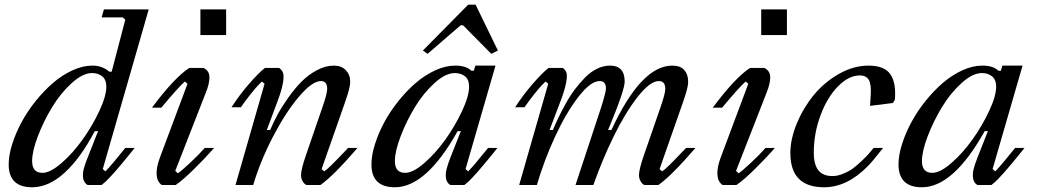

<svg xmlns="http://www.w3.org/2000/svg" viewBox="-20 -790 4434 820"><path d="M354 -116.2 398.9 -230H384.8Q323.2 -113.3 255.4 -51.8Q187.5 9.8 117.2 9.8Q17.1 9.8 17.1 -87.9Q17.1 -127 32 -174.1Q46.9 -221.2 71.8 -267.6Q96.7 -314 132.1 -358.2Q167.5 -402.3 206.3 -435.8Q245.1 -469.2 289.3 -489.5Q333.5 -509.8 375 -509.8Q416.5 -509.8 446.8 -483.9H457L515.1 -706.1L503.9 -715.8H414.1L423.8 -750H615.2L418.9 -67.9L430.2 -58.1Q454.6 -82.5 515.1 -158.2H555.2Q552.2 -154.3 536.1 -134.5Q520 -114.7 514.2 -107.7Q508.3 -100.6 493.9 -83.3Q479.5 -65.9 471.4 -57.1Q463.4 -48.3 451.9 -35.6Q440.4 -22.9 431.4 -14.6Q422.4 -6.3 414.1 0H354Q338.9 -8.8 335.4 -27.3Q332 -45.9 337.2 -66.7Q342.3 -87.4 354 -116.2ZM117.2 -102.1Q117.2 -51.8 161.1 -51.8Q194.8 -51.8 243.2 -94Q291.5 -136.2 333 -194.3Q374.5 -252.4 404.3 -316.2Q434.1 -379.9 434.1 -419.9Q434.1 -449.7 416.7 -463.9Q399.4 -478 373 -478Q333.5 -478 286.4 -435.3Q239.3 -392.6 202.9 -332.8Q166.5 -272.9 141.8 -208.5Q117.2 -144 117.2 -102.1Z M835.9 -640.1V-750H945.8V-640.1ZM728.5 -60.1 739.7 -49.8Q754.4 -59.6 792 -94.7Q829.6 -129.9 854.5 -158.2H894.5Q857.4 -115.7 809.3 -68.4Q761.2 -21 730.5 0H670.9Q650.9 -13.7 648.9 -43.9Q647 -74.2 662.6 -116.2L780.8 -432.1L769.5 -441.9Q741.7 -417.5 668.9 -330.1H628.9Q726.1 -460 788.6 -500H848.6Q859.4 -495.6 866.9 -485.4Q874.5 -475.1 874.5 -460Q874.5 -432.1 858.9 -394Z M1288.6 0Q1278.8 -4.4 1272.2 -16.4Q1265.6 -28.3 1265.6 -42Q1265.6 -66.4 1286.6 -127L1356.4 -330.1Q1377.4 -390.1 1377.4 -410.2Q1377.4 -443.8 1350.6 -443.8Q1313.5 -443.8 1256.8 -377.2Q1200.2 -310.5 1146 -206.5Q1091.8 -102.5 1061.5 0H985.8L1109.9 -432.1L1098.6 -441.9Q1092.8 -436.5 1082 -425.3Q1071.3 -414.1 1050.3 -387.9Q1029.3 -361.8 1008.8 -332H968.8Q1002 -383.8 1044.2 -432.4Q1086.4 -481 1111.8 -500H1171.9Q1183.6 -492.2 1188.5 -479.7Q1193.4 -467.3 1188.7 -437.7Q1184.1 -408.2 1166.5 -360.8L1119.6 -234.9H1133.8Q1147 -266.1 1164.8 -299.3Q1182.6 -332.5 1210 -371.3Q1237.3 -410.2 1266.4 -439.9Q1295.4 -469.7 1332.5 -489.7Q1369.6 -509.8 1405.8 -509.8Q1438.5 -509.8 1457 -490.2Q1475.6 -470.7 1475.6 -441.9Q1475.6 -437 1475.1 -431.6Q1474.6 -426.3 1473.1 -419.7Q1471.7 -413.1 1470.5 -407.5Q1469.2 -401.9 1466.6 -393.3Q1463.9 -384.8 1462.2 -379.2Q1460.4 -373.5 1456.8 -362.8Q1453.1 -352.1 1451.2 -346.4Q1449.2 -340.8 1444.8 -328.4Q1440.4 -315.9 1438.5 -310.1L1353.5 -67.9L1364.7 -58.1Q1380.4 -66.9 1456.5 -147.5Q1463.4 -154.8 1466.8 -158.2H1506.8Q1403.3 -38.1 1348.6 0Z M1806.2 -560.1 1786.1 -574.2 1979.5 -770H2011.2L2106.4 -574.2L2078.1 -560.1L1957.5 -682.1H1947.3ZM1903.3 -116.2 1948.2 -230H1934.6Q1800.3 9.8 1666.5 9.8Q1566.4 9.8 1566.4 -87.9Q1566.4 -127 1581.3 -174.1Q1596.2 -221.2 1621.1 -267.6Q1646 -314 1681.4 -358.2Q1716.8 -402.3 1755.6 -435.8Q1794.4 -469.2 1838.6 -489.5Q1882.8 -509.8 1924.3 -509.8Q1971.2 -509.8 1993.2 -487.8H2003.4L2010.3 -509.8H2096.2L1968.3 -67.9L1979.5 -58.1Q2003.9 -82.5 2064.5 -158.2H2104.5Q2101.6 -154.3 2085.4 -134.5Q2069.3 -114.7 2063.5 -107.7Q2057.6 -100.6 2043.2 -83.3Q2028.8 -65.9 2020.8 -57.1Q2012.7 -48.3 2001.2 -35.6Q1989.7 -22.9 1980.7 -14.6Q1971.7 -6.3 1963.4 0H1903.3Q1888.2 -8.8 1885 -27.6Q1881.8 -46.4 1887 -66.9Q1892.1 -87.4 1903.3 -116.2ZM1666.5 -102.1Q1666.5 -51.8 1710.4 -51.8Q1744.1 -51.8 1792.5 -94Q1840.8 -136.2 1882.3 -194.3Q1923.8 -252.4 1953.6 -316.2Q1983.4 -379.9 1983.4 -419.9Q1983.4 -449.7 1966.1 -463.9Q1948.7 -478 1922.4 -478Q1882.8 -478 1835.7 -435.3Q1788.6 -392.6 1752.2 -332.8Q1715.8 -272.9 1691.2 -208.5Q1666.5 -144 1666.5 -102.1Z M2514.2 0H2438L2546.9 -330.1Q2567.9 -396.5 2567.9 -412.1Q2567.9 -443.8 2541 -443.8Q2502.4 -443.8 2450.2 -376.2Q2397.9 -308.6 2351.1 -207.5Q2304.2 -106.4 2272.9 0H2197.3L2321.3 -432.1L2310.1 -441.9Q2304.2 -436.5 2293.5 -425.3Q2282.7 -414.1 2261.7 -387.9Q2240.7 -361.8 2220.2 -332H2180.2Q2213.4 -383.8 2255.6 -432.4Q2297.9 -481 2323.2 -500H2383.3Q2395 -492.2 2399.2 -479.5Q2403.3 -466.8 2397.9 -437.3Q2392.6 -407.7 2375 -360.8L2327.1 -234.9H2341.3Q2353 -262.7 2365.2 -288.1Q2377.4 -313.5 2395.8 -346.9Q2414.1 -380.4 2434.6 -407.5Q2455.1 -434.6 2478.5 -458.7Q2502 -482.9 2529.5 -496.3Q2557.1 -509.8 2585 -509.8Q2647.9 -509.8 2647.9 -441.9Q2647.9 -406.7 2587.9 -261.2Q2581.1 -244.1 2577.1 -234.9H2591.3Q2718.3 -509.8 2851.1 -509.8Q2886.2 -509.8 2902.6 -490.7Q2918.9 -471.7 2918.9 -441.9Q2918.9 -437 2918.5 -431.6Q2918 -426.3 2916.5 -419.7Q2915 -413.1 2913.8 -407.5Q2912.6 -401.9 2909.9 -393.3Q2907.2 -384.8 2905.5 -379.2Q2903.8 -373.5 2900.1 -362.8Q2896.5 -352.1 2894.5 -346.4Q2892.6 -340.8 2888.2 -328.4Q2883.8 -315.9 2881.8 -310.1L2796.9 -67.9L2808.1 -58.1Q2823.7 -66.9 2899.9 -147.5Q2906.7 -154.8 2910.2 -158.2H2950.2Q2846.7 -38.1 2792 0H2731.9Q2722.2 -4.4 2715.6 -16.4Q2709 -28.3 2709 -42Q2709 -66.4 2730 -127L2800.3 -330.1Q2821.3 -390.1 2821.3 -410.2Q2821.3 -443.8 2793.9 -443.8Q2755.9 -443.8 2702.9 -375.7Q2649.9 -307.6 2601.3 -208.3Q2552.7 -108.9 2514.2 0Z M3231 -640.1V-750H3340.8V-640.1ZM3123.5 -60.1 3134.8 -49.8Q3149.4 -59.6 3187 -94.7Q3224.6 -129.9 3249.5 -158.2H3289.6Q3252.4 -115.7 3204.3 -68.4Q3156.2 -21 3125.5 0H3065.9Q3045.9 -13.7 3043.9 -43.9Q3042 -74.2 3057.6 -116.2L3175.8 -432.1L3164.6 -441.9Q3136.7 -417.5 3064 -330.1H3023.9Q3121.1 -460 3183.6 -500H3243.7Q3254.4 -495.6 3262 -485.4Q3269.5 -475.1 3269.5 -460Q3269.5 -432.1 3253.9 -394Z M3689.5 -509.8Q3757.3 -509.8 3782.7 -472.7Q3808.1 -435.5 3801.8 -363.8L3793.5 -350.1L3695.8 -337.9L3698.7 -383.8Q3701.7 -428.7 3690.9 -448.2Q3680.2 -467.8 3651.9 -467.8Q3605 -467.8 3559.3 -421.6Q3513.7 -375.5 3484.6 -298.3Q3455.6 -221.2 3455.6 -138.2Q3455.6 -87.4 3475.1 -62.7Q3494.6 -38.1 3535.6 -38.1Q3556.6 -38.1 3579.6 -47.4Q3602.5 -56.6 3619.1 -68.1Q3635.7 -79.6 3656.7 -99.4Q3677.7 -119.1 3686.8 -129.4Q3695.8 -139.6 3711.4 -158.2H3751.5Q3709 -103.5 3686.5 -80.6Q3598.1 9.8 3499.5 9.8Q3355.5 9.8 3355.5 -136.2Q3355.5 -196.3 3383.1 -262.7Q3410.6 -329.1 3455.3 -383.8Q3500 -438.5 3562.5 -474.1Q3625 -509.8 3689.5 -509.8Z M4154.3 -116.2 4199.2 -230H4185.5Q4051.3 9.8 3917.5 9.8Q3817.4 9.8 3817.4 -87.9Q3817.4 -127 3832.3 -174.1Q3847.2 -221.2 3872.1 -267.6Q3897 -314 3932.4 -358.2Q3967.8 -402.3 4006.6 -435.8Q4045.4 -469.2 4089.6 -489.5Q4133.8 -509.8 4175.3 -509.8Q4222.2 -509.8 4244.1 -487.8H4254.4L4261.2 -509.8H4347.2L4219.2 -67.9L4230.5 -58.1Q4254.9 -82.5 4315.4 -158.2H4355.5Q4352.5 -154.3 4336.4 -134.5Q4320.3 -114.7 4314.5 -107.7Q4308.6 -100.6 4294.2 -83.3Q4279.8 -65.9 4271.7 -57.1Q4263.7 -48.3 4252.2 -35.6Q4240.7 -22.9 4231.7 -14.6Q4222.7 -6.3 4214.4 0H4154.3Q4139.2 -8.8 4136 -27.6Q4132.8 -46.4 4137.9 -66.9Q4143.1 -87.4 4154.3 -116.2ZM3917.5 -102.1Q3917.5 -51.8 3961.4 -51.8Q3995.1 -51.8 4043.5 -94Q4091.8 -136.2 4133.3 -194.3Q4174.8 -252.4 4204.6 -316.2Q4234.4 -379.9 4234.4 -419.9Q4234.4 -449.7 4217 -463.9Q4199.7 -478 4173.3 -478Q4133.8 -478 4086.7 -435.3Q4039.6 -392.6 4003.2 -332.8Q3966.8 -272.9 3942.1 -208.5Q3917.5 -144 3917.5 -102.1Z"/></svg>

Font: Happy Times at the IKOB New Game Plus Edition
Style: Italic
Weight: 400
Italic angle: -16°
Designer: Lucas Le Bihan
Foundry: Lucas Le Bihan
Version: Version 1.000;PS 1.0;hotconv 1.0.88;makeotf.lib2.5.647800